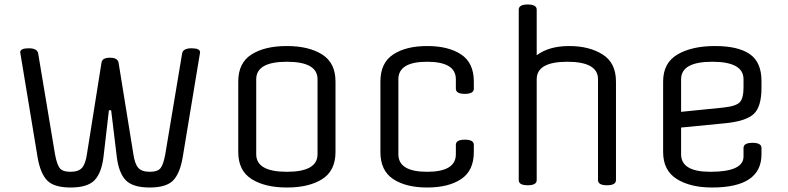

<svg xmlns="http://www.w3.org/2000/svg" viewBox="-20 -820 3511 855"><path d="M432 -541Q435 -563 469.5 -563Q504 -563 508 -541L574 -133Q580 -91 595.5 -73Q611 -55 647 -55Q683 -55 695.5 -72Q708 -89 716 -133L791 -582Q795 -605 833 -605Q871 -605 871 -587L794 -122Q782 -49 751.5 -17Q721 15 646.5 15Q572 15 540.5 -17Q509 -49 500 -122L475 -329H465L441 -122Q432 -49 400.5 -17Q369 15 294.5 15Q220 15 189.5 -17Q159 -49 147 -122L70 -587Q70 -605 108 -605Q146 -605 150 -582L225 -133Q233 -89 245.5 -72Q258 -55 294 -55Q330 -55 345.5 -73Q361 -91 367 -133Z M1394 -133V-467Q1394 -545 1257.5 -545Q1121 -545 1121 -467V-133Q1121 -55 1257.5 -55Q1394 -55 1394 -133ZM1474 -457V-143Q1474 -60 1415 -22.5Q1356 15 1258 15Q1160 15 1100.5 -22.5Q1041 -60 1041 -143V-457Q1041 -540 1100 -577.5Q1159 -615 1257 -615Q1355 -615 1414.5 -577.5Q1474 -540 1474 -457Z M1754 -467V-133Q1754 -55 1882 -55Q2010 -55 2010 -133V-175Q2010 -198 2050 -198Q2090 -198 2090 -175V-143Q2090 -60 2033.5 -22.5Q1977 15 1882.5 15Q1788 15 1731 -22.5Q1674 -60 1674 -143V-457Q1674 -540 1731 -577.5Q1788 -615 1882.5 -615Q1977 -615 2033.5 -577.5Q2090 -540 2090 -457V-425Q2090 -402 2050 -402Q2010 -402 2010 -425V-467Q2010 -545 1882 -545Q1754 -545 1754 -467Z M2723 -457V-18Q2723 5 2683 5Q2643 5 2643 -18V-467Q2643 -545 2506.5 -545Q2370 -545 2370 -467V-18Q2370 5 2330 5Q2290 5 2290 -18V-777Q2290 -800 2330 -800Q2370 -800 2370 -777V-574Q2425 -615 2514.5 -615Q2604 -615 2663.5 -577.5Q2723 -540 2723 -457Z M3371 -459V-429Q3371 -344 3336 -312Q3301 -280 3208 -271L3013 -252V-133Q3013 -55 3143 -55Q3291 -55 3291 -123V-161Q3291 -184 3331 -184Q3371 -184 3371 -161V-133Q3371 15 3151 15Q3054 15 2993.5 -23Q2933 -61 2933 -143V-457Q2933 -540 2997 -577.5Q3061 -615 3164 -615Q3267 -615 3319 -579Q3371 -543 3371 -459ZM3013 -467V-322L3201 -341Q3258 -347 3274.5 -365Q3291 -383 3291 -429V-467Q3291 -545 3152 -545Q3013 -545 3013 -467Z"/></svg>

Font: Offside
Style: Regular
Weight: 400
Designer: Eduardo Rodriguez Tunni
Foundry: Eduardo Rodriguez Tunni
Version: Version 1.001